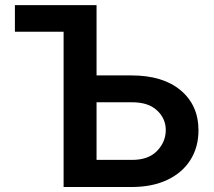

<svg xmlns="http://www.w3.org/2000/svg" viewBox="-20 -748 856 768"><path d="M39.6 -621.1V-727.5H366.2V-446.3H506.3Q631.8 -446.3 702.9 -386.5Q773.9 -326.7 773.9 -226.6Q773.9 -159.7 741.9 -108.6Q710 -57.6 649.9 -28.8Q589.8 0 506.3 0H234.4V-621.1ZM366.2 -338.9V-108.4H506.3Q572.8 -107.9 607.9 -144Q643.1 -180.2 643.1 -228Q643.1 -273.9 607.9 -306.6Q572.8 -339.4 506.3 -338.9Z"/></svg>

Font: Inter Semi Bold
Style: Regular
Weight: 600
Designer: Rasmus Andersson
Foundry: rsms
Version: Version 4.000;git-e0f93cc